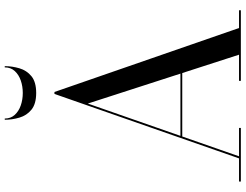

<svg xmlns="http://www.w3.org/2000/svg" viewBox="-130 -878 1009 788"><g transform="rotate(-90 374.0 -484.5)"><path d="M205.5 -240.5V-248H525.5V-240.5ZM390 -765 652.5 -7.5H725.5V0H435.5V-7.5H543L342.5 -628L126 -7.5H242.5V0H22.5V-7.5H117.5L382 -765ZM386 -840Q341 -840 317.2 -859.5Q293.5 -879 284.8 -908.8Q276 -938.5 276 -969H281Q281 -944.5 296 -928Q311 -911.5 335 -903.2Q359 -895 386 -895Q413 -895 437 -903.2Q461 -911.5 476 -928Q491 -944.5 491 -969H496Q496 -938.5 487.2 -908.8Q478.5 -879 454.8 -859.5Q431 -840 386 -840Z"/></g></svg>

Font: Bodoni Moda 28pt
Style: Regular
Weight: 400
Designer: Owen Earl
Foundry: indestructible type
Version: Version 2.005